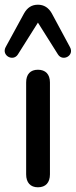

<svg xmlns="http://www.w3.org/2000/svg" viewBox="-40 -789 322 815"><path d="M180 -732C166 -757 146 -769 121 -769C95 -769 76 -757 62 -732L-16 -589C-35 -553 16 -526 36 -558L121 -693L206 -558C226 -526 277 -553 257 -589ZM121 6C154 6 172 -14 172 -49V-439C172 -474 153 -493 121 -493C89 -493 71 -474 71 -439V-49C71 -14 89 6 121 6Z"/></svg>

Font: Nunito SemiBold
Style: Regular
Weight: 600
Designer: Vernon Adams
Foundry: Vernon Adams
Version: Version 3.602